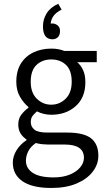

<svg xmlns="http://www.w3.org/2000/svg" viewBox="-20 -749 542 995"><path d="M246.1 225.1Q147.9 225.1 97.2 190.7Q46.4 156.2 46.4 93.8Q46.4 61.5 65.2 30.5Q84 -0.5 117.2 -22.5V-26.4Q99.1 -38.1 86.9 -56.9Q74.7 -75.7 74.7 -104.5Q74.7 -135.3 91.8 -156.5Q108.9 -177.7 127.4 -190.4V-194.3Q103.5 -213.9 84 -246.8Q64.5 -279.8 64.5 -325.2Q64.5 -381.8 88.6 -420.2Q112.8 -458.5 154.1 -477.8Q195.3 -497.1 245.6 -497.1Q268.1 -497.1 284.2 -493.7Q300.3 -490.2 313.5 -484.9H481.4V-426.8H379.9Q398.4 -411.6 410.4 -386Q422.4 -360.4 422.4 -323.2Q422.4 -243.2 372.1 -198.7Q321.8 -154.3 245.6 -154.3Q206.1 -154.3 171.4 -171.9Q158.2 -160.2 148.9 -148.4Q139.6 -136.7 139.6 -116.2Q139.6 -92.8 158 -77.4Q176.3 -62 226.1 -62H328.1Q414.1 -62 451.9 -32.2Q489.7 -2.4 489.7 58.1Q489.7 102.5 460.7 140.6Q431.6 178.7 377.2 201.9Q322.8 225.1 246.1 225.1ZM257.3 170.4Q306.2 170.4 341.6 155.8Q377 141.1 396 117.9Q415 94.7 415 68.8Q415 34.2 389.9 17.1Q364.7 0 314.9 0H228Q214.8 0 198.5 -1.7Q182.1 -3.4 165.5 -7.8Q138.2 11.2 126.2 35.6Q114.3 60.1 114.3 83.5Q114.3 123.5 150.1 147Q186 170.4 257.3 170.4ZM245.6 -206.5Q288.6 -206.5 320.1 -237.3Q351.6 -268.1 351.6 -325.2Q351.6 -384.8 321.8 -412.8Q292 -440.9 245.6 -440.9Q199.2 -440.9 169.2 -412.4Q139.2 -383.8 139.2 -325.2Q139.2 -268.6 170.7 -237.5Q202.1 -206.5 245.6 -206.5ZM252 -545.4Q202.6 -545.4 202.6 -612.8Q202.6 -647.9 221.2 -679Q239.7 -710 281.7 -729.5L299.3 -699.2Q271 -685.1 257.6 -666.7Q244.1 -648.4 242.7 -626Q246.1 -627.4 251 -627.4Q265.6 -627.4 278.3 -617.7Q291 -607.9 291 -588.9Q291 -566.9 279.8 -556.2Q268.6 -545.4 252 -545.4Z"/></svg>

Font: Varta Light
Style: Regular
Weight: 400
Version: Version 1.004